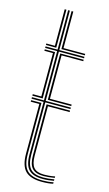

<svg xmlns="http://www.w3.org/2000/svg" viewBox="-121 -813 489 863"><g transform="rotate(15 124.0 -382.0)"><path d="M27.5 -593.2V-600H67.5V-770H75.5V-593.2ZM99.5 -593.2V-770H107.5V-600H208.5V-593.2ZM169.5 -7.5Q123.5 -7.5 103.5 -28.8Q83.5 -50 83.5 -99V-343.2H27.5V-350.2H83.5V-579.5H27.5V-586.5H83.5V-770H91.5V-586.5H208.5V-579.5H91.5V-350.2H208.5V-343.2H91.5V-99Q91.5 -53.8 109.6 -34.1Q127.8 -14.5 169.5 -14.5Q181.5 -14.5 194.2 -15.8Q207 -17 220.5 -19.5V-12.5Q208.8 -10.2 195.5 -8.9Q182.2 -7.5 169.5 -7.5ZM99.5 -357.2V-572.8H208.5V-566H107.5V-364.2H208.5V-357.2ZM27.5 -357.2V-364.2H67.5V-566H27.5V-572.8H75.5V-357.2ZM169.5 6Q115 6 91.2 -18.4Q67.5 -42.8 67.5 -99V-329.2H27.5V-336.2H75.5V-99Q75.5 -46.2 97.2 -23.5Q119 -0.8 169.5 -0.8Q182 -0.8 195.6 -2Q209.2 -3.2 220.5 -5.8V1Q200 6 169.5 6ZM169.5 -21.2Q132 -21.2 115.8 -39.4Q99.5 -57.5 99.5 -99V-336.2H208.5V-329.2H107.5V-99Q107.5 -61 121.9 -44.5Q136.2 -28 169.5 -28Q177.5 -28 191 -28.9Q204.5 -29.8 220.5 -33V-26.2Q206 -23.8 192.9 -22.5Q179.8 -21.2 169.5 -21.2Z"/></g></svg>

Font: Big Shoulders Inline Text SC Thin
Style: Regular
Weight: 100
Designer: Patric King
Foundry: XO Type Co
Version: Version 2.002